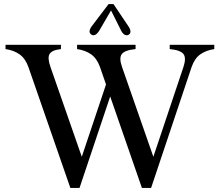

<svg xmlns="http://www.w3.org/2000/svg" viewBox="-20 -919 1075 939"><path d="M357 -679V-700H445H519H643V-679Q591 -674 576 -655Q561 -636 577 -591L744 -112L707 0H674L469 -591Q454 -633 426 -653Q398 -673 357 -679ZM7 -679V-700H95H172H278V-679Q234 -674 222.5 -655Q211 -636 227 -591L394 -112L357 0H324L119 -591Q104 -633 76 -653Q48 -673 7 -679ZM525 -585 546 -528 369 0H329ZM810 -679V-700H934H940H1028V-679Q988 -673 960 -653.5Q932 -634 917 -591L719 0H679L877 -591Q892 -636 877 -655Q862 -674 810 -679ZM429 -791 511 -899H535L607 -792Q618 -776 618 -765Q618 -754 609 -749Q600 -744 590 -749Q580 -754 572 -770L523 -868L466 -770Q456 -754 446.5 -749Q437 -744 428 -749Q418 -755 418 -765.5Q418 -776 429 -791Z"/></svg>

Font: RL Madena Variable
Style: Regular
Weight: 400
Designer: I Kadek Wantara Putra
Foundry: Roughlines ID
Version: Version 1.000;Glyphs 3.1.2 (3151)